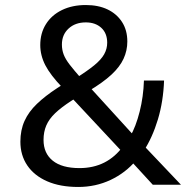

<svg xmlns="http://www.w3.org/2000/svg" viewBox="-20 -734 744 763"><path d="M291 9Q219 9 167.5 -13.5Q116 -36 88.5 -76.5Q61 -117 61 -171Q61 -217 77.5 -253.5Q94 -290 127 -321.5Q160 -353 206 -383L240 -405L228 -386Q180 -436 160 -475Q140 -514 140 -555Q140 -602 162.5 -638Q185 -674 226 -694Q267 -714 321 -714Q371 -714 407.5 -696.5Q444 -679 465 -646.5Q486 -614 486 -569Q486 -533 471 -500.5Q456 -468 422.5 -437Q389 -406 332 -372L331 -394L515 -192L497 -191Q520 -231 535 -290.5Q550 -350 552 -414H632Q629 -331 607.5 -259.5Q586 -188 551 -134L548 -159L699 0H587L498 -97H521Q479 -47 419.5 -19Q360 9 291 9ZM296 -66Q351 -66 394.5 -88Q438 -110 470 -154L469 -127L256 -355L293 -352L263 -333Q223 -307 199 -284Q175 -261 164 -235.5Q153 -210 153 -178Q153 -125 189.5 -95.5Q226 -66 296 -66ZM321 -645Q279 -645 252.5 -620.5Q226 -596 226 -557Q226 -536 233 -517.5Q240 -499 257 -477Q274 -455 303 -422L281 -423Q327 -452 354.5 -474.5Q382 -497 394 -518.5Q406 -540 406 -564Q406 -602 382.5 -623.5Q359 -645 321 -645Z"/></svg>

Font: Nunito Sans 12pt ExtraLight 11pt Medium
Style: Regular
Weight: 500
Version: Version 3.101;gftools[0.9.27]